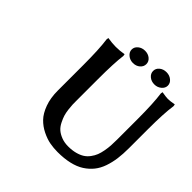

<svg xmlns="http://www.w3.org/2000/svg" viewBox="-193 -918 1088 1088"><g transform="rotate(45 351.0 -373.5)"><path d="M307.1 -703.1Q307.1 -723.6 324.5 -737.8Q341.8 -752 366.2 -752Q391.1 -752 408 -738Q424.8 -724.1 424.8 -703.1Q424.8 -682.6 408 -668.2Q391.1 -653.8 366.2 -653.8Q342.3 -653.8 324.7 -668.5Q307.1 -683.1 307.1 -703.1ZM479 -703.1Q479 -724.1 496.1 -738Q513.2 -752 538.1 -752Q562.5 -752 579.8 -737.8Q597.2 -723.6 597.2 -703.1Q597.2 -683.1 579.6 -668.5Q562 -653.8 538.1 -653.8Q513.2 -653.8 496.1 -668.2Q479 -682.6 479 -703.1ZM609.9 -448.2Q609.9 -573.7 600.1 -644L602.1 -655.8Q636.7 -649.9 650.9 -649.9Q666 -649.9 700.2 -655.8L702.1 -644Q691.9 -576.2 691.9 -448.2V-296.9Q691.9 -250 686.8 -211.9Q681.6 -173.8 669.7 -139.2Q657.7 -104.5 637 -78.6Q616.2 -52.7 586.7 -33.7Q557.1 -14.6 515.4 -4.9Q473.6 4.9 420.9 4.9Q389.2 4.9 358.6 -0.7Q328.1 -6.3 293.9 -23.2Q259.8 -40 234.4 -66.4Q209 -92.8 192.4 -138.2Q175.8 -183.6 175.8 -242.2V-448.2Q175.8 -573.7 166 -644L168 -655.8Q203.6 -649.9 232.9 -649.9Q263.7 -649.9 297.9 -655.8L299.8 -644Q291 -577.6 291 -448.2V-274.9Q291 -257.8 291.3 -246.3Q291.5 -234.9 294.4 -210.2Q297.4 -185.5 302.7 -168.2Q308.1 -150.9 319.1 -128.9Q330.1 -106.9 345.5 -93.3Q360.8 -79.6 385.5 -69.8Q410.2 -60.1 440.9 -60.1Q472.7 -60.1 498.3 -66.9Q523.9 -73.7 541.3 -85Q558.6 -96.2 571.5 -113.8Q584.5 -131.3 591.6 -149.4Q598.6 -167.5 603 -191.7Q607.4 -215.8 608.6 -236.3Q609.9 -256.8 609.9 -283.2Z"/></g></svg>

Font: Linear Smooth
Style: Bold
Weight: 700
Designer: Philipp H. Poll, Flanker
Foundry: Philipp H. Poll, reworked by Flanker
Version: Version 1.061 | FøM Fix